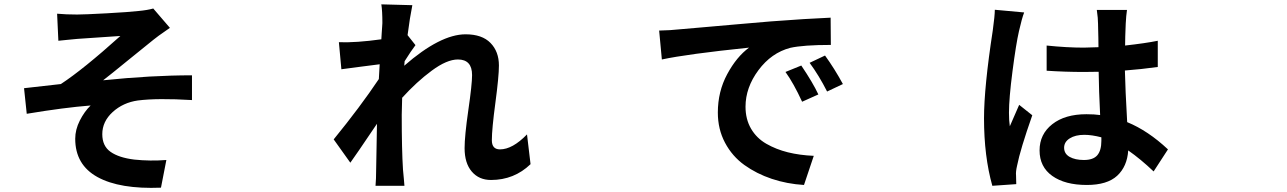

<svg xmlns="http://www.w3.org/2000/svg" viewBox="-20 -827 6040 901"><path d="M248 -762.7Q290 -758.8 341.8 -758.8Q376 -758.8 481.9 -764.6Q587.9 -770.5 629.9 -775.4Q671.9 -779.3 699.2 -787.1L777.3 -696.3Q710.9 -650.4 700.2 -640.6Q664.1 -612.3 580.6 -543.9Q497.1 -475.6 463.9 -450.2Q691.4 -473.6 880.9 -473.6V-357.4Q718.8 -367.2 627 -355.5Q557.6 -345.7 508.8 -301.3Q460 -256.8 460 -197.3Q460 -141.6 499 -114.3Q538.1 -86.9 610.4 -78.1Q684.6 -70.3 760.7 -76.2L735.4 53.7Q542 61.5 437.5 3.9Q333 -53.7 333 -175.8Q333 -218.8 354.5 -261.2Q376 -303.7 405.3 -332Q281.2 -322.3 105.5 -293L92.8 -413.1Q111.3 -415 265.6 -432.6Q370.1 -501 544.9 -658.2Q537.1 -657.2 451.7 -651.9Q366.2 -646.5 342.8 -644.5Q328.1 -643.6 296.9 -640.1Q265.6 -636.7 253.9 -635.7Z M2453.1 -196.3 2469.7 -56.6Q2392.6 17.6 2284.2 17.6Q2227.5 17.6 2193.8 -22Q2160.2 -61.5 2160.2 -131.8Q2160.2 -188.5 2177.7 -310.1Q2195.3 -431.6 2195.3 -474.6Q2195.3 -547.9 2128.9 -547.9Q2077.1 -547.9 2006.3 -495.6Q1935.5 -443.4 1867.2 -368.2Q1865.2 -311.5 1865.2 -288.1Q1865.2 -124 1871.1 -31.2Q1872.1 -20.5 1875 10.3Q1877.9 41 1877.9 44.9H1742.2Q1745.1 12.7 1745.1 -28.3Q1746.1 -68.4 1747.1 -136.7Q1748 -205.1 1749 -246.1Q1643.6 -89.8 1624 -63.5L1545.9 -172.9Q1670.9 -326.2 1757.8 -456.1L1761.7 -525.4Q1738.3 -522.5 1674.3 -514.2Q1610.4 -505.9 1582 -502L1570.3 -628.9Q1651.4 -626 1769.5 -642.6Q1770.5 -658.2 1771.5 -675.3Q1772.5 -692.4 1773.4 -703.1Q1774.4 -713.9 1774.4 -718.8Q1774.4 -776.4 1769.5 -806.6L1915 -802.7Q1903.3 -745.1 1892.6 -662.1L1929.7 -615.2Q1910.2 -589.8 1878.9 -540Q1878.9 -532.2 1877 -518.6Q2045.9 -666 2165 -666Q2242.2 -666 2281.7 -625.5Q2321.3 -585 2321.3 -519.5Q2321.3 -468.8 2304.7 -344.7Q2288.1 -220.7 2288.1 -168.9Q2288.1 -126 2326.2 -126Q2384.8 -126 2453.1 -196.3Z M3740.2 -519.5Q3794.9 -438.5 3820.3 -383.8L3744.1 -349.6Q3704.1 -436.5 3666 -489.3ZM3851.6 -566.4Q3895.5 -505.9 3935.5 -432.6L3861.3 -397.5Q3823.2 -472.7 3779.3 -532.2ZM3073.2 -683.6Q3127 -684.6 3169.9 -689.5Q3206.1 -692.4 3270.5 -698.2Q3335 -704.1 3432.1 -712.4Q3529.3 -720.7 3597.7 -726.6Q3764.6 -739.3 3877.9 -744.1L3878.9 -616.2Q3750 -616.2 3688.5 -602.5Q3599.6 -579.1 3539.1 -497.6Q3478.5 -416 3478.5 -326.2Q3478.5 -267.6 3504.4 -223.1Q3530.3 -178.7 3576.2 -152.3Q3622.1 -126 3677.2 -112.3Q3732.4 -98.6 3798.8 -95.7L3752.9 41Q3672.9 36.1 3601.6 12.2Q3530.3 -11.7 3473.1 -52.7Q3416 -93.8 3382.3 -157.2Q3348.6 -220.7 3348.6 -298.8Q3348.6 -397.5 3392.6 -479Q3436.5 -560.5 3495.1 -603.5Q3203.1 -573.2 3085.9 -547.9Z M4648.4 -781.2 4786.1 -768.6Q4775.4 -741.2 4761.7 -680.7Q4748 -621.1 4731.4 -493.2Q4714.8 -365.2 4714.8 -297.9Q4714.8 -260.7 4718.8 -234.4Q4720.7 -240.2 4762.7 -335L4824.2 -286.1Q4767.6 -125 4752.9 -49.8Q4746.1 -20.5 4748 -3.9Q4748 23.4 4749 37.1L4636.7 44.9Q4597.7 -93.8 4597.7 -271.5Q4597.7 -417 4638.7 -683.6Q4648.4 -753.9 4648.4 -781.2ZM5148.4 -166V-182.6Q5103.5 -194.3 5068.4 -194.3Q5026.4 -194.3 5000 -177.7Q4973.6 -161.1 4973.6 -133.8Q4973.6 -105.5 4999.5 -90.8Q5025.4 -76.2 5066.4 -76.2Q5110.4 -76.2 5129.4 -98.6Q5148.4 -121.1 5148.4 -166ZM5460.9 -126 5393.6 -22.5Q5333 -80.1 5274.4 -121.1Q5269.5 -45.9 5222.7 -2.4Q5175.8 41 5080.1 41Q4977.5 41 4918 -1.5Q4858.4 -43.9 4858.4 -121.1Q4858.4 -197.3 4918 -244.1Q4977.5 -291 5078.1 -291Q5116.2 -291 5142.6 -287.1Q5136.7 -403.3 5135.7 -490.2Q5111.3 -489.3 5065.4 -489.3Q4979.5 -489.3 4891.6 -495.1V-613.3Q4986.3 -603.5 5065.4 -603.5Q5087.9 -603.5 5134.8 -605.5Q5134.8 -624 5134.3 -648.9Q5133.8 -673.8 5133.3 -689.5Q5132.8 -705.1 5132.8 -714.8Q5132.8 -741.2 5127 -780.3H5268.6Q5264.6 -753.9 5262.7 -715.8Q5259.8 -648.4 5259.8 -613.3Q5355.5 -624 5413.1 -635.7V-512.7Q5335.9 -502 5258.8 -496.1Q5260.7 -408.2 5269.5 -253.9Q5367.2 -213.9 5460.9 -126Z"/></svg>

Font: Bpmf Zihi Sans Bold
Style: Bold
Weight: 700
Foundry: But Ko
Version: Version 1.320